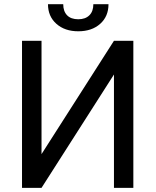

<svg xmlns="http://www.w3.org/2000/svg" viewBox="-20 -908 753 928"><path d="M530.8 -710.9H624.5V0H530.8V-547.9L180.7 0H86.4V-710.9H180.7V-163.1ZM504.4 -887.7Q504.4 -828.6 464.1 -792.7Q423.8 -756.8 358.4 -756.8Q293 -756.8 252.4 -793Q211.9 -829.1 211.9 -887.7H285.6Q285.6 -853.5 304.2 -834.2Q322.8 -814.9 358.4 -814.9Q392.6 -814.9 411.9 -834Q431.2 -853 431.2 -887.7Z"/></svg>

Font: Roboto-ThirdPerson-AD3FC
Style: ThirdPerson-AD3FC
Weight: 400
Designer: Google
Version: Version 2.137; 2017